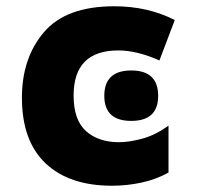

<svg xmlns="http://www.w3.org/2000/svg" viewBox="-20 -583 640 613"><path d="M518 -32V-182Q477 -152 435 -140.5Q393 -129 360 -129Q294 -129 254.5 -164.5Q215 -200 215 -278Q215 -422 358 -422Q417 -422 489 -390L538 -519Q452 -563 345 -563Q191 -563 120.5 -480.5Q50 -398 50 -271Q50 -133 125.5 -61.5Q201 10 338 10Q385 10 431.5 0Q478 -10 518 -32ZM485 -277Q485 -358 399 -358Q313 -358 313 -277Q313 -197 399 -197Q485 -197 485 -277Z"/></svg>

Font: Noto Sans Mono UI ExtraBold
Style: Regular
Weight: 800
Designer: Monotype Design team
Foundry: Monotype Imaging Inc.
Version: 1.000